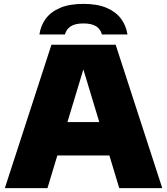

<svg xmlns="http://www.w3.org/2000/svg" viewBox="-20 -971 862 991"><path d="M5 0 245.5 -740H577L817.5 0H595.5L400.5 -645H420L225 0ZM218.5 -168.5 268.5 -341H553L602.5 -168.5ZM183.5 -793Q190 -839 216.2 -874.5Q242.5 -910 290.5 -930.5Q338.5 -951 410.5 -951Q482.5 -951 530.2 -930.5Q578 -910 604.5 -874.5Q631 -839 638 -793H506Q499.5 -819.5 476.8 -834.8Q454 -850 410.5 -850Q367.5 -850 344.8 -834.8Q322 -819.5 315 -793Z"/></svg>

Font: Encode Sans SC SemiExpanded Black
Style: Regular
Weight: 900
Width: 6
Designer: Multiple Designers
Foundry: Impallari Type
Version: Version 3.002